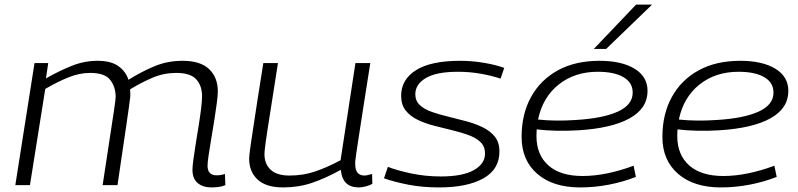

<svg xmlns="http://www.w3.org/2000/svg" viewBox="-20 -810 3492 840"><path d="M905 10Q868 10 845 -9Q822 -28 822 -67Q822 -81 826 -111.5Q830 -142 836.5 -182Q843 -222 849.5 -262.5Q856 -303 860 -336.5Q864 -370 864 -389Q864 -435 838.5 -463Q813 -491 751 -491Q697 -491 648.5 -470.5Q600 -450 549 -419Q550 -413 550 -404Q550 -395 550 -388Q547 -359 532 -257.5Q517 -156 494 0H429Q445 -107 458 -190.5Q471 -274 478.5 -325Q486 -376 486 -386Q486 -429 462.5 -460Q439 -491 375 -491Q328 -491 280.5 -472Q233 -453 178 -421L111 0H47L131 -534H191L181 -467Q239 -500 294 -522Q349 -544 407 -544Q465 -544 497.5 -521Q530 -498 542 -461Q600 -497 656.5 -520.5Q713 -544 779 -544Q857 -544 895 -507.5Q933 -471 933 -410Q933 -393 928.5 -359Q924 -325 917.5 -283.5Q911 -242 904 -201.5Q897 -161 892.5 -129.5Q888 -98 888 -85Q888 -43 928 -43Q947 -43 964 -49L966 0Q952 6 935.5 8Q919 10 905 10Z M1219 10Q1144 10 1107 -24.5Q1070 -59 1070 -116Q1070 -123 1071.5 -136Q1073 -149 1076.5 -174.5Q1080 -200 1087 -244.5Q1094 -289 1104.5 -359.5Q1115 -430 1132 -534H1196Q1180 -430 1169 -361Q1158 -292 1151.5 -250Q1145 -208 1142 -185.5Q1139 -163 1138 -152.5Q1137 -142 1137 -136Q1137 -93 1164 -67.5Q1191 -42 1246 -42Q1306 -42 1358 -59.5Q1410 -77 1470 -109L1535 -534H1600Q1581 -413 1568.5 -333.5Q1556 -254 1549 -207.5Q1542 -161 1538.5 -138Q1535 -115 1534.5 -106.5Q1534 -98 1534 -94Q1534 -66 1544.5 -54Q1555 -42 1575 -42Q1580 -42 1589 -44Q1598 -46 1608 -49L1609 -6Q1596 2 1578.5 6Q1561 10 1550 10Q1515 10 1495 -8.5Q1475 -27 1471 -67Q1404 -30 1345 -10Q1286 10 1219 10Z M1660 -30 1677 -80Q1718 -64 1780 -51Q1842 -38 1909 -38Q2003 -38 2052.5 -65.5Q2102 -93 2102 -138Q2102 -169 2082.5 -188Q2063 -207 2030 -219Q1997 -231 1957.5 -240.5Q1918 -250 1879 -260Q1840 -270 1807 -286Q1774 -302 1754.5 -327Q1735 -352 1735 -391Q1735 -462 1800 -503Q1865 -544 1993 -544Q2044 -544 2095.5 -535.5Q2147 -527 2186 -513L2170 -466Q2131 -479 2083 -487.5Q2035 -496 1984 -496Q1889 -496 1843 -468.5Q1797 -441 1797 -398Q1797 -369 1816.5 -350.5Q1836 -332 1869 -320.5Q1902 -309 1941.5 -299.5Q1981 -290 2020 -279.5Q2059 -269 2092 -253Q2125 -237 2145 -212Q2165 -187 2165 -147Q2165 -69 2094.5 -29.5Q2024 10 1901 10Q1828 10 1766.5 -2Q1705 -14 1660 -30Z M2762 -36Q2706 -14 2643.5 -2Q2581 10 2518 10Q2399 10 2330.5 -49.5Q2262 -109 2262 -211Q2262 -311 2303.5 -386Q2345 -461 2421 -502.5Q2497 -544 2603 -544Q2699 -544 2756 -509.5Q2813 -475 2813 -412Q2813 -336 2735 -292.5Q2657 -249 2511 -240Q2463 -237 2415.5 -238Q2368 -239 2328 -244Q2327 -230 2327 -215Q2327 -133 2379 -86.5Q2431 -40 2529 -40Q2580 -40 2636.5 -51.5Q2693 -63 2752 -85ZM2595 -496Q2494 -496 2424 -440Q2354 -384 2334 -287Q2371 -283 2413 -282.5Q2455 -282 2498 -285Q2617 -292 2682.5 -321.5Q2748 -351 2748 -405Q2748 -449 2707.5 -472.5Q2667 -496 2595 -496ZM2578 -596 2763 -790H2833L2632 -596Z M3378 -36Q3322 -14 3259.5 -2Q3197 10 3134 10Q3015 10 2946.5 -49.5Q2878 -109 2878 -211Q2878 -311 2919.5 -386Q2961 -461 3037 -502.5Q3113 -544 3219 -544Q3315 -544 3372 -509.5Q3429 -475 3429 -412Q3429 -336 3351 -292.5Q3273 -249 3127 -240Q3079 -237 3031.5 -238Q2984 -239 2944 -244Q2943 -230 2943 -215Q2943 -133 2995 -86.5Q3047 -40 3145 -40Q3196 -40 3252.5 -51.5Q3309 -63 3368 -85ZM3211 -496Q3110 -496 3040 -440Q2970 -384 2950 -287Q2987 -283 3029 -282.5Q3071 -282 3114 -285Q3233 -292 3298.5 -321.5Q3364 -351 3364 -405Q3364 -449 3323.5 -472.5Q3283 -496 3211 -496Z"/></svg>

Font: Georama Expanded Light
Style: Italic
Weight: 300
Width: 7
Italic angle: -9°
Designer: Jean-Baptiste Levee
Foundry: Production Type
Version: Version 1.000